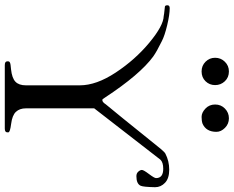

<svg xmlns="http://www.w3.org/2000/svg" viewBox="-107 -868 975 801"><g transform="rotate(90 380.5 -467.5)"><path d="M723 -631Q723 -661 684 -661Q657 -661 646 -649L432 -373V-88Q432 -62 446.5 -46.5Q461 -31 496.5 -26.5Q532 -22 532 -15V-10Q532 0 516 0H252Q236 0 236 -10V-15Q236 -22 250.5 -24Q265 -26 269 -26Q306 -30 321 -44.5Q336 -59 336 -88V-313Q336 -382 282.5 -463Q229 -544 158 -603Q87 -662 47 -663Q37 -665 25 -666Q13 -667 7.5 -668Q2 -669 2 -678.5Q2 -688 14 -688Q41 -688 85 -677.5Q129 -667 152 -655Q195 -634 216 -619Q291 -564 387 -418Q392 -410 393.5 -408.5Q395 -407 398 -407Q406 -407 415 -421Q472 -490 530 -562.5Q588 -635 601.5 -651Q615 -667 621 -670Q652 -686 688 -686Q724 -686 742.5 -668.5Q761 -651 761 -627Q760 -578 755 -567Q747 -549 715 -549Q703 -549 696 -557Q689 -565 689 -572Q689 -579 706 -601.5Q723 -624 723 -631ZM530 -883Q530 -840 496 -825Q485 -821 467.5 -821Q450 -821 433 -837Q416 -853 416 -877.5Q416 -902 433 -918.5Q450 -935 473.5 -935Q497 -935 513.5 -918.5Q530 -902 530 -883ZM278 -821Q254 -821 237.5 -837.5Q221 -854 221 -877.5Q221 -901 237.5 -918Q254 -935 278 -935Q303 -935 319 -918Q335 -901 335 -877.5Q335 -854 319 -837.5Q303 -821 278 -821Z"/></g></svg>

Font: Cardo
Style: Regular
Weight: 400
Designer: David J. Perry
Foundry: David J. Perry
Version: Version 1.0451